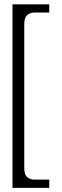

<svg xmlns="http://www.w3.org/2000/svg" viewBox="-20 -786 293 908"><path d="M212.9 -765.6V-726.6H142.6Q124 -726.6 109.4 -715.3Q94.7 -704.1 94.7 -670.9V7.8Q94.7 41 109.4 52.2Q124 63.5 142.6 63.5H212.9V102.5H39.1V-765.6Z"/></svg>

Font: Subtext
Style: Regular
Weight: 400
Designer: Christopher J. Fynn
Foundry: Christopher J. Fynn for DDC
Version: Version 1.000 preliminary